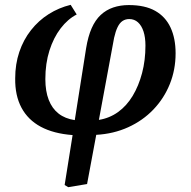

<svg xmlns="http://www.w3.org/2000/svg" viewBox="-20 -546 790 796"><path d="M263 230 248 221 281 14Q202 8 149 -20.5Q96 -49 69 -99.5Q42 -150 43 -221Q43 -280 60 -330.5Q77 -381 108.5 -421Q140 -461 182 -487.5Q224 -514 273 -526L298 -486Q261 -467 231.5 -428.5Q202 -390 185 -336.5Q168 -283 168 -218Q168 -168 182 -132Q196 -96 223 -75Q250 -54 290 -48L337 -346Q345 -395 360 -429Q375 -463 397.5 -484Q420 -505 449.5 -515Q479 -525 514 -525Q581 -525 623.5 -501Q666 -477 687 -432Q708 -387 708 -325Q708 -257 684 -197.5Q660 -138 616 -92Q572 -46 511.5 -18.5Q451 9 379 13L341 217ZM390 -49Q434 -56 469.5 -81.5Q505 -107 530 -148.5Q555 -190 569 -243Q583 -296 583 -357Q583 -391 575 -415.5Q567 -440 552 -453.5Q537 -467 516 -467Q500 -467 488 -459Q476 -451 467.5 -433.5Q459 -416 453 -389Z"/></svg>

Font: Literata 18pt SemiBold
Style: Italic
Weight: 600
Italic angle: -2°
Designer: Latin by Veronika Burian and Jose Scaglione. Greek by Irene Vlachou. Cyrillic by Vera Evstafieva
Foundry: TypeTogether
Version: Version 3.103;gftools[0.9.29]